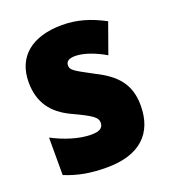

<svg xmlns="http://www.w3.org/2000/svg" viewBox="-111 -645 653 737"><g transform="rotate(-20 216.0 -276.5)"><path d="M404 -170C404 -259 358 -305 282 -343C205 -384 194 -390 194 -409C194 -426 207 -434 232 -434C268 -434 314 -416 353 -393L397 -516C339 -547 286 -563 225 -563C103 -563 30 -505 30 -400C30 -318 68 -265 143 -230C225 -192 237 -180 237 -160C237 -138 221 -129 187 -129C139 -129 80 -148 31 -174V-21C86 2 140 10 201 10C335 10 404 -55 404 -170Z"/></g></svg>

Font: Noto Sans Khmer Condensed Black
Style: Regular
Weight: 900
Width: 3
Designer: Danh Hong and the Monotype Design Team
Foundry: Monotype Imaging Inc.
Version: Version 2.004